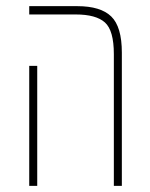

<svg xmlns="http://www.w3.org/2000/svg" viewBox="-20 -604 486 624"><path d="M350 0V-428Q350 -505 321 -531Q292 -557 226 -557H75V-584H231Q307 -584 341.5 -550.5Q376 -517 376 -433V0ZM75 0V-390H101V0Z"/></svg>

Font: Noto Sans Hebrew ExtraCondensed Thin
Style: Regular
Weight: 100
Width: 2
Designer: Monotype Design Team
Foundry: Monotype Imaging Inc.
Version: Version 2.004; ttfautohint (v1.8.4.7-5d5b)